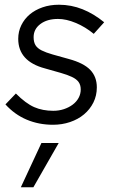

<svg xmlns="http://www.w3.org/2000/svg" viewBox="-20 -517 483 811"><path d="M3 -76Q14 -87 25 -99Q36 -111 47 -122Q89 -80 124.5 -64.5Q160 -49 205 -49Q229 -49 250 -56Q271 -63 287 -75Q303 -87 312 -103.5Q321 -120 321 -139Q321 -158 312 -170.5Q303 -183 284 -192Q265 -201 237 -209Q209 -217 170 -228Q57 -258 57 -353Q57 -384 70 -410.5Q83 -437 105.5 -456Q128 -475 159.5 -486Q191 -497 229 -497Q281 -497 328.5 -478Q376 -459 420 -423Q409 -411 398 -398.5Q387 -386 376 -374Q341 -403 300.5 -420Q260 -437 225 -437Q179 -437 150.5 -415.5Q122 -394 122 -360Q122 -339 130 -326Q138 -313 156 -304Q174 -295 202 -287Q230 -279 270 -268Q333 -251 361 -222Q389 -193 389 -148Q389 -113 374.5 -84Q360 -55 335 -34Q310 -13 276 -1.5Q242 10 204 10Q144 10 93 -11.5Q42 -33 3 -76ZM155 87H228Q201 134 174.5 180.5Q148 227 121 274H68Q90 227 111.5 180.5Q133 134 155 87Z"/></svg>

Font: Rosa Sans Light
Style: Italic
Weight: 300
Italic angle: -12°
Designer: Pentagram / MCKL
Foundry: Pentagram / MCKL
Version: Version 1.005;September 16, 2019;FontCreator 11.5.0.2425 64-